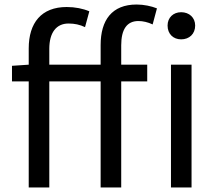

<svg xmlns="http://www.w3.org/2000/svg" viewBox="-20 -829 958 849"><path d="M736 0H827V-543H736ZM781 -655C817 -655 843 -679 843 -716C843 -751 817 -775 781 -775C746 -775 721 -751 721 -716C721 -679 746 -655 781 -655ZM33 -469H107V0H198V-469H425V0H516V-469H631V-543H516V-629C516 -699 541 -736 592 -736C612 -736 634 -731 655 -721L674 -792C649 -802 616 -809 584 -809C475 -809 425 -740 425 -630V-543H198V-613C198 -685 229 -725 283 -725C310 -725 333 -720 356 -709L375 -779C347 -791 312 -798 275 -798C163 -798 107 -728 107 -615V-543L33 -538Z"/></svg>

Font: Noto Sans HK
Style: Regular
Weight: 400
Designer: Ryoko NISHIZUKA 西塚涼子 (kana, bopomofo & ideographs); Paul D. Hunt (Latin, Greek & Cyrillic); Sandoll Communications 산돌커뮤니
Foundry: Adobe
Version: Version 2.004;hotconv 1.0.118;makeotfexe 2.5.65603